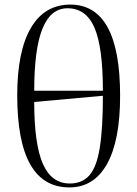

<svg xmlns="http://www.w3.org/2000/svg" viewBox="-20 -802 598 836"><path d="M282 14Q55 14 55 -387Q55 -579 114.5 -680.5Q174 -782 286 -782Q503 -782 503 -385Q503 -190 446 -88Q389 14 282 14ZM129 -407H428Q428 -596 391.5 -681Q355 -766 274 -766Q201 -766 165 -677.5Q129 -589 129 -407ZM284 -3Q338 -3 369.5 -39Q401 -75 414.5 -159Q428 -243 428 -385L129 -358Q129 -175 166.5 -89Q204 -3 284 -3Z"/></svg>

Font: Literata 72pt Light
Style: Regular
Weight: 300
Designer: Latin by Veronika Burian and Jose Scaglione. Greek by Irene Vlachou. Cyrillic by Vera Evstafieva.
Foundry: TypeTogether
Version: Version 3.002